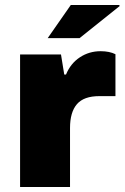

<svg xmlns="http://www.w3.org/2000/svg" viewBox="-20 -745 497 765"><path d="M60 -528H223L236 -448H243Q261 -492 298 -516.5Q335 -541 381 -541Q416 -541 440 -529V-362H376Q314 -362 286.5 -330Q259 -298 259 -235V0H60ZM262 -725H455L457 -721L297 -593H170Z"/></svg>

Font: Archivo Black
Style: Regular
Weight: 400
Designer: Hector Gatti
Foundry: Omnibus-Type
Version: Version 1.101; ttfautohint (v1.8)